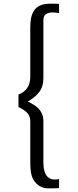

<svg xmlns="http://www.w3.org/2000/svg" viewBox="-20 -770 420 1040"><path d="M144 -619Q144 -647 148 -671Q163 -750 249 -750H274Q287 -750 300 -749V-699Q215 -715 215 -661V-348Q215 -300 192 -271Q170 -242 130 -220Q147 -212 162 -203Q215 -170 215 -116V109Q215 218 300 200V249Q286 250 273 250H238Q215 250 195 238Q175 227 160 201Q144 176 144 112V-114Q144 -143 124 -162Q104 -180 80 -190V-258Q144 -282 144 -355Z"/></svg>

Font: Glacial Indifference
Style: Regular
Weight: 400
Designer: Alfredo Marco Pradil
Version: Version 1.00